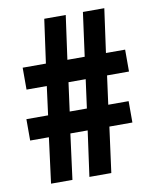

<svg xmlns="http://www.w3.org/2000/svg" viewBox="-81 -776 675 838"><g transform="rotate(-10 256.0 -357.0)"><path d="M399.9 -422.9 382.8 -295.9H473.1V-201.2H371.1L344.2 0H247.1L274.9 -201.2H198.2L171.9 0H77.1L103 -201.2H20V-295.9H116.2L132.8 -422.9H43V-520H146L172.9 -713.9H268.1L241.2 -520H317.9L344.2 -713.9H439L412.1 -520H497.1V-422.9ZM211.9 -295.9H288.1L305.2 -422.9H229Z"/></g></svg>

Font: Open Sans Condensed
Style: Bold
Weight: 700
Width: 3
Designer: Monotype Design Team
Foundry: Monotype Imaging Inc.
Version: Version 3.003; ttfautohint (v1.8.4)